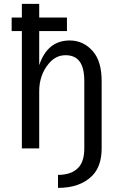

<svg xmlns="http://www.w3.org/2000/svg" viewBox="-20 -752 626 973"><path d="M90.8 0V-594.7H39.1V-663.1H90.8V-732.4H178.7V-663.1H319.3V-594.7H178.7V-421.4Q220.2 -546.9 333.5 -546.9Q402.8 -546.9 450.7 -492.2Q495.1 -441.4 495.1 -341.3V0Q495.1 90.3 447.3 138.7Q386.2 200.2 273.9 200.2V134.3Q343.3 134.3 377.9 96.7Q407.2 64.9 407.2 0V-341.3Q407.2 -410.2 382.3 -441.9Q358.9 -472.2 312 -472.2Q262.7 -472.2 227.5 -430.2Q178.7 -372.1 178.7 -289.1V0Z"/></svg>

Font: Consola Mono
Style: Book
Weight: 400
Monospace: yes
Version: Version 2.001